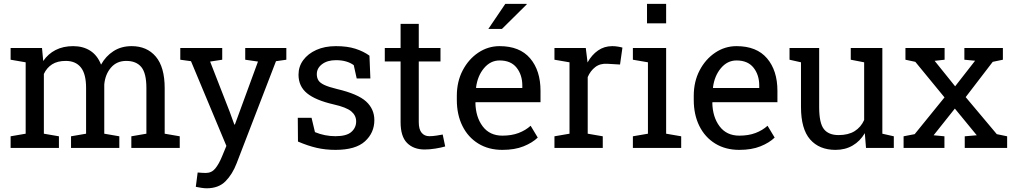

<svg xmlns="http://www.w3.org/2000/svg" viewBox="-20 -782 5364 1015"><path d="M36.1 0V-61.5L115.7 -75.2V-452.6L36.1 -466.3V-528.3H202.1L208.5 -459.5Q233.9 -497.1 273.9 -517.6Q314 -538.1 366.7 -538.1Q419.4 -538.1 457.3 -513.7Q495.1 -489.3 514.2 -440.4Q539.1 -485.4 580.1 -511.7Q621.1 -538.1 675.8 -538.1Q756.8 -538.1 803.7 -482.7Q850.6 -427.2 850.6 -315.9V-75.2L930.2 -61.5V0H674.3V-61.5L753.9 -75.2V-316.9Q753.9 -395 727.1 -427.5Q700.2 -460 647.5 -460Q597.2 -460 566.7 -424.6Q536.1 -389.2 531.2 -335.4V-75.2L610.8 -61.5V0H355.5V-61.5L435.1 -75.2V-316.9Q435.1 -391.1 407.5 -425.5Q379.9 -460 327.6 -460Q283.7 -460 255.4 -441.9Q227.1 -423.8 211.9 -391.1V-75.2L291.5 -61.5V0Z M1072.3 213.4Q1061 213.4 1043 210.7Q1024.9 208 1015.1 205.6L1024.9 129.9Q1033.2 130.9 1047.9 131.6Q1062.5 132.3 1067.9 132.3Q1098.6 132.3 1117.9 108.9Q1137.2 85.4 1153.8 44.9L1176.8 -10.7L989.7 -458.5L933.1 -466.3V-528.3H1154.8V-466.3L1090.8 -456.5L1193.8 -192.4L1218.8 -123.5H1221.7L1343.8 -456.5L1276.4 -466.3V-528.3H1493.7V-466.3L1439 -458.5L1231 81.1Q1209 138.7 1172.4 176Q1135.7 213.4 1072.3 213.4Z M1753.4 10.3Q1700.2 10.3 1653.8 -0.5Q1607.4 -11.2 1555.2 -33.7L1554.2 -159.2H1627L1645 -83.5Q1696.8 -62 1753.4 -62Q1812 -62 1837.4 -84.5Q1862.8 -106.9 1862.8 -140.1Q1862.8 -171.4 1837.2 -193.1Q1811.5 -214.8 1744.1 -230Q1648.4 -252 1603.3 -288.8Q1558.1 -325.7 1558.1 -387.2Q1558.1 -430.2 1583 -464.1Q1607.9 -498 1652.3 -518.1Q1696.8 -538.1 1755.9 -538.1Q1815.9 -538.1 1858.6 -524.4Q1901.4 -510.7 1933.1 -487.8L1938 -367.2H1865.7L1850.1 -437.5Q1833 -450.2 1809.6 -457Q1786.1 -463.9 1755.9 -463.9Q1710.9 -463.9 1682.9 -442.9Q1654.8 -421.9 1654.8 -390.1Q1654.8 -371.6 1662.8 -357.9Q1670.9 -344.2 1693.8 -333.3Q1716.8 -322.3 1761.2 -311.5Q1871.6 -285.6 1915.3 -245.6Q1959 -205.6 1959 -147Q1959 -80.1 1909.4 -34.9Q1859.9 10.3 1753.4 10.3Z M2225.1 8.3Q2166.5 8.3 2132.1 -26.1Q2097.7 -60.5 2097.7 -136.2V-457H2014.2V-528.3H2097.7V-655.8H2193.8V-528.3H2308.6V-457H2193.8V-136.2Q2193.8 -98.1 2209 -80.1Q2224.1 -62 2249.5 -62Q2266.6 -62 2287.6 -65.2Q2308.6 -68.4 2320.3 -70.8L2333.5 -7.8Q2312.5 -1.5 2282 3.4Q2251.5 8.3 2225.1 8.3Z M2635.7 10.3Q2562.5 10.3 2508.3 -23.2Q2454.1 -56.6 2424.6 -116.2Q2395 -175.8 2395 -253.9V-275.4Q2395 -350.6 2426 -409.9Q2457 -469.2 2508.5 -503.7Q2560.1 -538.1 2621.1 -538.1Q2727.5 -538.1 2782.5 -473.6Q2837.4 -409.2 2837.4 -301.8V-241.7H2494.6L2493.2 -239.3Q2494.6 -163.1 2531.7 -114Q2568.8 -64.9 2635.7 -64.9Q2684.6 -64.9 2721.4 -78.9Q2758.3 -92.8 2785.2 -117.2L2822.8 -54.7Q2794.4 -27.3 2747.8 -8.5Q2701.2 10.3 2635.7 10.3ZM2497.6 -316.9H2741.2V-329.6Q2741.2 -386.2 2710.9 -424.3Q2680.7 -462.4 2621.1 -462.4Q2572.8 -462.4 2538.6 -421.6Q2504.4 -380.9 2496.6 -319.3ZM2561.5 -628.9 2651.4 -761.7H2763.7L2764.6 -758.8L2633.3 -628.9Z M2911.1 0V-61.5L2990.7 -75.2V-452.6L2911.1 -466.3V-528.3H3076.7L3085 -460.9L3085.9 -451.7Q3108.4 -492.2 3141.4 -515.1Q3174.3 -538.1 3216.8 -538.1Q3231.9 -538.1 3247.8 -535.4Q3263.7 -532.7 3270.5 -530.3L3257.8 -440.9L3190.9 -444.8Q3152.8 -447.3 3127 -427.5Q3101.1 -407.7 3086.9 -374.5V-75.2L3166.5 -61.5V0Z M3325.7 0V-61.5L3405.3 -75.2V-452.6L3325.7 -466.3V-528.3H3501.5V-75.2L3581.1 -61.5V0ZM3400.4 -658.7V-761.7H3501.5V-658.7Z M3888.2 10.3Q3814.9 10.3 3760.7 -23.2Q3706.5 -56.6 3677 -116.2Q3647.5 -175.8 3647.5 -253.9V-275.4Q3647.5 -350.6 3678.5 -409.9Q3709.5 -469.2 3761 -503.7Q3812.5 -538.1 3873.5 -538.1Q3980 -538.1 4034.9 -473.6Q4089.8 -409.2 4089.8 -301.8V-241.7H3747.1L3745.6 -239.3Q3747.1 -163.1 3784.2 -114Q3821.3 -64.9 3888.2 -64.9Q3937 -64.9 3973.9 -78.9Q4010.7 -92.8 4037.6 -117.2L4075.2 -54.7Q4046.9 -27.3 4000.2 -8.5Q3953.6 10.3 3888.2 10.3ZM3750 -316.9H3993.7V-329.6Q3993.7 -386.2 3963.4 -424.3Q3933.1 -462.4 3873.5 -462.4Q3825.2 -462.4 3791 -421.6Q3756.8 -380.9 3749 -319.3Z M4397 10.3Q4311 10.3 4262.7 -44.9Q4214.4 -100.1 4214.4 -216.8V-452.6L4153.8 -466.3V-528.3H4310.5V-215.8Q4310.5 -131.3 4335.4 -99.6Q4360.4 -67.9 4413.1 -67.9Q4464.4 -67.9 4497.8 -88.6Q4531.2 -109.4 4548.3 -147.5V-452.6L4477.5 -466.3V-528.3H4644.5V-75.2L4705.1 -61.5V0H4558.1L4551.8 -78.1Q4526.9 -35.6 4487.5 -12.7Q4448.2 10.3 4397 10.3Z M4756.8 0V-61.5L4815.4 -72.8L4973.1 -267.1L4818.8 -455.1L4766.6 -466.3V-528.3H4973.6V-466.3L4920.9 -460.4L5029.3 -325.7L5134.8 -460.9L5078.1 -466.3V-528.3H5281.7V-466.3L5228 -455.1L5085 -268.6L5249.5 -72.8L5304.2 -61.5V0H5080.1V-61.5L5143.6 -66.9L5027.8 -208L4915.5 -66.9L4972.7 -61.5V0Z"/></svg>

Font: Roboto Slab
Style: Regular
Weight: 400
Designer: Google
Version: Version 2.000; ttfautohint (v1.8.1.43-b0c9)